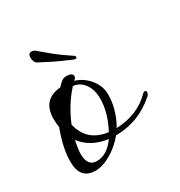

<svg xmlns="http://www.w3.org/2000/svg" viewBox="-91 -366 422 451"><g transform="rotate(-30 120.5 -141.0)"><path d="M44 18Q3 18 3 -30Q3 -66 21 -114Q20 -119 19.5 -124.5Q19 -130 19 -136Q19 -189 70 -193Q83 -209 94 -209Q112 -209 112 -199Q112 -196 109 -193L106 -190Q129 -183 144 -164Q159 -145 159 -123Q159 -84 138 -46L136 -44Q195 -46 231 -83Q234 -86 238 -86Q241 -86 241 -81Q241 -76 235 -71Q188 -30 127 -30Q110 -9 87 4.5Q64 18 44 18ZM116 -45Q138 -86 138 -124Q138 -147 127 -163Q116 -179 97 -181Q67 -148 49 -104Q61 -52 116 -45ZM58 0Q86 0 108 -31Q62 -37 38 -69Q36 -59 34.5 -50Q33 -41 33 -34Q33 0 58 0ZM134 -233Q131 -233 125 -236Q99 -247 84 -254.5Q69 -262 50 -272Q44 -278 44 -288Q44 -300 53 -300Q60 -300 67 -293Q81 -281 94.5 -270Q108 -259 135 -241Q138 -240 138 -235Q138 -233 134 -233Z"/></g></svg>

Font: Passions Conflict
Style: Regular
Weight: 400
Designer: Robert E. Leuschke
Foundry: Robert E. Leuschke
Version: Version 1.010; ttfautohint (v1.8.3)